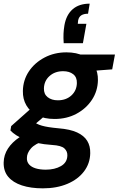

<svg xmlns="http://www.w3.org/2000/svg" viewBox="-50 -797 648 1049"><path d="M184 232Q118 232 69.5 216Q21 200 -5 169Q-31 138 -30 91Q-29 49 -6.5 14.5Q16 -20 57 -47.5Q98 -75 155 -95L193 -28Q142 -12 119.5 13.5Q97 39 97 66Q96 87 109 101.5Q122 116 145.5 123Q169 130 200 130Q249 130 283 110.5Q317 91 318 53Q319 30 302 14Q285 -2 235 -5Q189 -8 152.5 -16Q116 -24 87.5 -34.5Q59 -45 39 -58Q19 -71 7 -84L11 -108L136 -219L224 -189L79 -65L129 -134Q140 -127 151.5 -121Q163 -115 178.5 -110.5Q194 -106 216 -102.5Q238 -99 270 -96Q333 -91 371 -73.5Q409 -56 426.5 -27.5Q444 1 443 40Q442 96 409 139.5Q376 183 318 207.5Q260 232 184 232ZM248 -147Q192 -147 153 -167Q114 -187 94 -221.5Q74 -256 75 -300Q76 -359 107.5 -406.5Q139 -454 193 -482.5Q247 -511 313 -511Q369 -511 408 -491Q447 -471 466.5 -436.5Q486 -402 485 -359Q484 -300 452.5 -252Q421 -204 368 -175.5Q315 -147 248 -147ZM266 -249Q311 -249 340 -275.5Q369 -302 370 -343Q371 -375 350 -391.5Q329 -408 295 -408Q250 -408 220.5 -381.5Q191 -355 190 -314Q189 -283 210.5 -266Q232 -249 266 -249ZM377 -404 371 -499H578L563 -418ZM440 -777 431 -722Q408 -722 394.5 -713.5Q381 -705 377 -686L375 -667H422L403 -561H298Q296 -591 297 -613Q298 -635 302 -659Q312 -716 347 -746.5Q382 -777 440 -777Z"/></svg>

Font: DM Sans 20pt
Style: Bold Italic
Weight: 700
Italic angle: -10°
Version: Version 4.004;gftools[0.9.30]